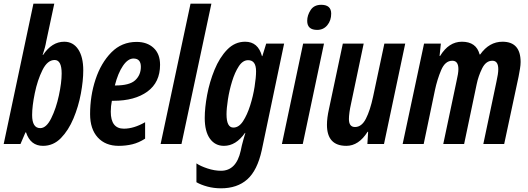

<svg xmlns="http://www.w3.org/2000/svg" viewBox="-27 -780 2859 1040"><path d="M424 -399Q424 -472 396.5 -513Q369 -554 321 -554Q254 -554 206 -482H204Q211 -503 216 -522Q221 -541 223 -554L267 -760H154L-7 0H84L111 -63H114Q138 10 206 10Q262 10 303 -32Q344 -74 371 -138.5Q398 -203 411 -273Q424 -343 424 -399ZM147 -157Q147 -205 161.5 -275.5Q176 -346 203 -400.5Q230 -455 269 -455Q307 -455 307 -382Q307 -333 292 -263Q277 -193 250.5 -139.5Q224 -86 191 -86Q147 -86 147 -157Z M759 -29V-118Q698 -83 644 -83Q573 -83 573 -175Q573 -205 579 -234H587Q703 -234 771.5 -284Q840 -334 840 -429Q840 -488 805 -520.5Q770 -553 713 -553Q632 -553 576 -496Q520 -439 490.5 -350Q461 -261 461 -162Q461 -81 502.5 -35.5Q544 10 616 10Q655 10 690 1.5Q725 -7 759 -29ZM696 -463Q736 -463 736 -418Q736 -374 705.5 -345.5Q675 -317 598 -317H595Q612 -384 639 -423.5Q666 -463 696 -463Z M956 0 1118 -760H1005L843 0Z M1200 -161Q1200 -192 1207.5 -241Q1215 -290 1230 -339Q1245 -388 1266.5 -421Q1288 -454 1317 -454Q1360 -454 1360 -394Q1360 -361 1352 -310Q1344 -259 1328 -208.5Q1312 -158 1289.5 -123.5Q1267 -89 1237 -89Q1200 -89 1200 -161ZM1391 33 1512 -544H1415L1394 -476H1392Q1371 -554 1301 -554Q1245 -554 1203.5 -511Q1162 -468 1135 -402Q1108 -336 1095 -266Q1082 -196 1082 -141Q1082 -68 1110 -29Q1138 10 1186 10Q1251 10 1300 -60H1302Q1290 -20 1283 8L1277 36Q1253 145 1170 145Q1135 145 1097 132.5Q1059 120 1037 105V207Q1061 221 1096 230.5Q1131 240 1170 240Q1258 240 1312.5 191.5Q1367 143 1391 33Z M1767 -706Q1767 -754 1713 -754Q1674 -754 1655.5 -725.5Q1637 -697 1637 -667Q1637 -618 1691 -618Q1725 -618 1746 -643.5Q1767 -669 1767 -706ZM1613 0 1728 -544H1615L1500 0Z M1964 -66H1967L1963 0H2053L2168 -544H2055L1994 -257Q1978 -182 1955 -137Q1932 -92 1896 -92Q1863 -92 1863 -135Q1863 -151 1866 -172.5Q1869 -194 1874 -216L1943 -544H1830L1755 -190Q1744 -141 1744 -104Q1744 10 1849 10Q1916 10 1964 -66Z M2268 0 2329 -292Q2341 -349 2362.5 -400Q2384 -451 2423 -451Q2456 -451 2456 -406Q2456 -383 2446 -341L2374 0H2487L2555 -324Q2564 -368 2584.5 -409.5Q2605 -451 2640 -451Q2672 -451 2672 -405Q2672 -381 2662 -337L2591 0H2704L2782 -365Q2786 -386 2789.5 -407Q2793 -428 2793 -444Q2793 -554 2695 -554Q2623 -554 2574 -485H2571Q2553 -554 2475 -554Q2404 -554 2357 -477H2354L2361 -544H2270L2154 0Z"/></svg>

Font: Noto Sans Display Condensed
Style: Bold Italic
Weight: 700
Width: 3
Designer: Monotype Design team
Foundry: Monotype Imaging Inc.
Version: 1.000